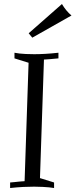

<svg xmlns="http://www.w3.org/2000/svg" viewBox="-20 -944 379 964"><path d="M30.8 -27.8Q43.5 -28.8 53 -29.8Q62.5 -30.8 70.8 -31.7Q79.1 -32.7 86.9 -33.2Q94.7 -33.7 103.5 -34.2L123.5 -628.9L52.7 -650.9V-679.2Q63.5 -677.2 78.1 -675.3Q90.8 -673.8 109.1 -672.9Q127.4 -671.9 152.3 -671.9Q177.2 -671.9 207.3 -673.6Q237.3 -675.3 273.4 -679.2V-650.9Q260.7 -649.9 251.2 -648.9Q241.7 -647.9 233.4 -647.2Q225.1 -646.5 217.3 -646Q209.5 -645.5 200.7 -645L180.7 -49.8L251.5 -27.8V0Q240.7 -1.5 226.1 -3.4Q213.4 -4.4 194.8 -5.6Q176.3 -6.8 151.4 -6.8Q126.5 -6.8 96.7 -5.4Q66.9 -3.9 30.8 0V-27.8ZM124 -776.9 291 -923.8Q300.8 -907.2 313 -892.3Q325.2 -877.4 338.9 -866.2L142.1 -754.9Z"/></svg>

Font: Simonetta
Style: Italic
Weight: 400
Italic angle: -2°
Designer: Gayaneh Bagdasaryan
Foundry: BrownFox
Version: Version 1.001